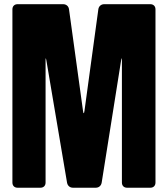

<svg xmlns="http://www.w3.org/2000/svg" viewBox="-20 -879 786 899"><path d="M62.5 0Q51.3 0 44.7 -6.6Q38.1 -13.2 38.1 -24.4V-835Q38.1 -846.2 44.7 -852.8Q51.3 -859.4 62.5 -859.4H275.4Q286.6 -859.4 294.2 -852.8Q301.8 -846.2 303.2 -835L368.7 -359.9Q370.1 -349.1 372.1 -349.1Q374 -349.1 375.5 -359.9L440.4 -835Q441.9 -846.2 449.5 -852.8Q457 -859.4 468.3 -859.4H683.6Q694.8 -859.4 701.4 -852.8Q708 -846.2 708 -835V-24.4Q708 -13.2 701.4 -6.6Q694.8 0 683.6 0H575.2Q564 0 557.4 -6.6Q550.8 -13.2 550.8 -24.4V-594.7Q550.8 -606 549.8 -606.2Q548.8 -606.4 546.9 -595.2L456.1 -23.9Q454.1 -12.7 446.5 -6.3Q439 0 427.7 0H322.3Q311 0 303.5 -6.3Q295.9 -12.7 293.9 -23.9L197.3 -595.2Q195.3 -606.4 194.3 -606.2Q193.4 -606 193.4 -594.7V-24.4Q193.4 -13.2 186.8 -6.6Q180.2 0 168.9 0Z"/></svg>

Font: Fz Anton Round
Style: Regular
Weight: 400
Designer: Vernon Adams
Foundry: Vernon Adams
Version: Version 2.0 Mod + VH boi FontZin